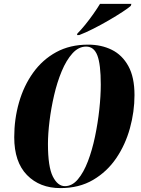

<svg xmlns="http://www.w3.org/2000/svg" viewBox="-20 -954 725 985"><path d="M290 11Q184 11 118.5 -56Q53 -123 53 -250Q53 -343 77.5 -428.5Q102 -514 150 -581Q198 -648 268.5 -686.5Q339 -725 432 -725Q500 -725 553.5 -698.5Q607 -672 638.5 -615Q670 -558 670 -466Q670 -381 646.5 -296Q623 -211 576 -142Q529 -73 457.5 -31Q386 11 290 11ZM313 1Q350 1 379.5 -34Q409 -69 431 -126.5Q453 -184 467.5 -253.5Q482 -323 489.5 -392.5Q497 -462 497 -520Q497 -624 479.5 -669.5Q462 -715 422 -715Q383 -715 351.5 -680Q320 -645 296.5 -588.5Q273 -532 257.5 -465Q242 -398 234 -332.5Q226 -267 226 -216Q226 -98 251 -48.5Q276 1 313 1ZM377 -782Q396 -801 417.5 -827.5Q439 -854 459 -882.5Q479 -911 493 -934H654L651 -924Q639 -913 608.5 -893Q578 -873 538.5 -850Q499 -827 458.5 -806.5Q418 -786 386 -774H375Z"/></svg>

Font: Noto Serif Display ExtraCondensed Black
Style: Italic
Weight: 900
Width: 2
Italic angle: -12°
Designer: Monotype Design Team
Foundry: Monotype Imaging Inc.
Version: Version 2.009